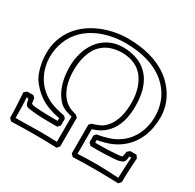

<svg xmlns="http://www.w3.org/2000/svg" viewBox="-159 -896 1101 1084"><g transform="rotate(30 391.5 -354.0)"><path d="M312.5 -182.6Q295.4 -187 282.5 -191.7Q269.5 -196.3 259 -202.9Q248.5 -209.5 238.8 -219.5Q229 -229.5 218.8 -244.1Q205.6 -262.7 196.8 -284.4Q188 -306.2 182.4 -329.3Q176.8 -352.5 174.6 -375.5Q172.4 -398.4 172.4 -418.9Q172.4 -464.4 184.8 -508.3Q197.3 -552.2 222.9 -587.2Q248.5 -622.1 288.6 -643.6Q328.6 -665 383.3 -665Q425.8 -665 467.8 -651.1Q509.8 -637.2 540.5 -606.4Q560.1 -586.9 572.8 -563.7Q585.4 -540.5 592.8 -515.1Q600.1 -489.7 603 -462.9Q606 -436 606 -409.7Q606 -369.6 598.4 -332.3Q590.8 -294.9 573.2 -264.2Q555.7 -233.4 527.3 -210.4Q499 -187.5 457 -175.8V-15.1Q515.6 -18.1 574.7 -18.1Q596.2 -18.1 614.3 -17.6Q632.3 -17.1 649.4 -16.4Q666.5 -15.6 684.6 -14.6Q702.6 -13.7 724.1 -12.7Q724.1 -14.6 724.6 -30.8Q725.1 -46.9 726.1 -68.4Q727.1 -89.8 728 -112.1Q729 -134.3 730.5 -147.9H717.8Q716.3 -139.6 715.6 -130.4Q714.8 -121.1 710.4 -114.3Q705.6 -106.4 693.8 -102.1Q682.1 -97.7 668.9 -95.7Q655.8 -93.8 642.8 -93.3Q629.9 -92.8 622.1 -92.3Q601.1 -90.8 580.3 -90.3Q559.6 -89.8 538.1 -89.8Q528.3 -89.8 518.1 -89.8Q507.8 -89.8 498 -90.3L482.9 -105.5V-149.4Q485.8 -153.3 488.8 -156.5Q491.7 -159.7 494.6 -163.1Q533.7 -169.4 570.1 -181.2Q606.4 -192.9 638.7 -216.8Q662.1 -233.9 679.4 -256.1Q696.8 -278.3 708.3 -304Q719.7 -329.6 725.3 -357.4Q731 -385.3 731 -413.6Q731 -465.3 713.4 -512.2Q705.6 -533.7 693.4 -552.7Q681.2 -571.8 666 -588.9Q639.2 -618.2 605.7 -638.2Q572.3 -658.2 534.9 -670.2Q497.6 -682.1 458.3 -687.3Q418.9 -692.4 380.9 -692.4Q347.2 -692.4 312.3 -687.3Q277.3 -682.1 244.1 -671.1Q210.9 -660.2 180.7 -642.8Q150.4 -625.5 125.5 -601.6Q86.9 -564.5 67.4 -514.6Q47.9 -464.8 47.9 -412.6Q47.9 -381.8 54.9 -351.8Q62 -321.8 75.9 -294.7Q89.8 -267.6 111.3 -244.4Q132.8 -221.2 161.1 -204.1Q190.4 -187 220.2 -178.5Q250 -169.9 283.2 -163.6Q289.1 -156.7 295.9 -150.9V-106.9Q292 -102.5 288.8 -98.4Q285.6 -94.2 281.7 -90.3H236.3Q206.5 -90.3 176.8 -91.3Q147 -92.3 116.7 -95.7Q100.1 -97.7 90.6 -99.4Q81.1 -101.1 75.7 -106Q70.3 -110.8 67.4 -119.9Q64.5 -128.9 61 -145.5L48.8 -147.9Q50.3 -129.9 51 -114Q51.8 -98.1 52 -82.8Q52.2 -67.4 52.5 -51.5Q52.7 -35.6 52.7 -17.1Q51.8 -16.6 51.8 -16.6Q51.8 -16.1 57.1 -15.9Q62.5 -15.6 72.3 -15.6Q85.4 -15.6 103.5 -15.9Q121.6 -16.1 140.1 -16.6Q158.7 -17.1 175.8 -17.3Q192.9 -17.6 204.1 -17.6Q233.9 -17.6 263.4 -17.1Q293 -16.6 322.3 -15.1V-181.2ZM351.6 -189V-2Q347.7 2.4 344.5 6.6Q341.3 10.7 337.4 14.6Q268.1 11.7 198.7 11.7Q120.1 11.7 41 14.6L25.9 -0.5Q25.9 -41.5 23.4 -82Q21 -122.6 18.6 -163.1Q22.5 -167 26.6 -170.2Q30.8 -173.3 35.2 -177.2H75.7Q76.7 -176.3 78.6 -174.3Q80.6 -172.4 82.8 -170.4Q85 -168.5 86.7 -166.7Q88.4 -165 88.4 -164.1Q88.4 -161.1 89.1 -156.2Q89.8 -151.4 90.8 -146Q91.8 -140.6 92.5 -136.2Q93.3 -131.8 93.3 -129.9V-128.9Q93.3 -128.9 92.3 -129.9Q92.8 -129.9 92.8 -129.4Q91.8 -130.4 88.9 -132.3Q103 -125.5 120.1 -124.3Q137.2 -123 152.8 -122.1Q181.2 -120.6 209.5 -120.1Q237.8 -119.6 266.6 -119.6V-137.2Q224.1 -145.5 186 -159.9Q147.9 -174.3 114.3 -202.1Q93.3 -219.2 72.8 -244.1Q52.2 -269 41.5 -297.9Q20 -356.9 20 -418.5Q20 -469.7 34.9 -512Q49.8 -554.2 75.7 -587.9Q101.6 -621.6 136.5 -646.7Q171.4 -671.9 211.7 -688.5Q252 -705.1 295.4 -713.4Q338.9 -721.7 381.3 -721.7Q422.4 -721.7 464.6 -715.8Q506.8 -710 546.6 -696.8Q586.4 -683.6 622.6 -661.9Q658.7 -640.1 687.5 -608.4Q725.6 -566.4 743.2 -519.8Q760.7 -473.1 760.3 -425.3Q760.3 -391.6 754.4 -359.1Q748.5 -326.7 735.8 -296.6Q723.1 -266.6 703.1 -240.2Q683.1 -213.9 655.3 -192.9Q624 -169.4 587.2 -156Q550.3 -142.6 512.2 -136.7V-119.1Q533.7 -119.1 558.3 -119.4Q583 -119.6 606.7 -120.8Q630.4 -122.1 650.9 -123.8Q671.4 -125.5 684.6 -128.4Q685.5 -133.3 686.3 -136.2Q687 -139.2 687.7 -142.6Q688.5 -146 689.2 -150.6Q689.9 -155.3 690.9 -163.1Q694.8 -167 699 -170.2Q703.1 -173.3 707.5 -177.2H748Q751 -172.9 754.2 -168.5Q757.3 -164.1 760.3 -159.7Q757.8 -120.1 755.6 -80.8Q753.4 -41.5 753.4 -2Q749.5 2.4 746.3 6.6Q743.2 10.7 739.3 14.6Q658.7 11.7 578.6 11.7Q511.2 11.7 442.9 14.6L427.7 -0.5V-187.5Q430.7 -191.4 433.6 -194.6Q436.5 -197.8 439.5 -201.2Q462.9 -208 484.6 -217Q506.3 -226.1 523.4 -244.6Q539.6 -261.7 550 -282.2Q560.5 -302.7 566.4 -325Q572.3 -347.2 574.7 -370.1Q577.1 -393.1 577.1 -415Q577.1 -441.4 573.2 -467.8Q569.3 -494.1 560.3 -518.8Q551.3 -543.5 537.1 -564.7Q522.9 -585.9 502.2 -601.6Q481.4 -617.2 453.6 -626.2Q425.8 -635.3 390.1 -635.3Q356.9 -635.3 325.4 -626Q293.9 -616.7 268.1 -594.7Q248.5 -578.1 235.8 -556.2Q223.1 -534.2 215.6 -509.8Q208 -485.4 205.1 -460Q202.1 -434.6 202.1 -411.1Q202.1 -385.7 205.8 -359.6Q209.5 -333.5 218 -309.3Q226.6 -285.2 240.5 -264.2Q254.4 -243.2 275.4 -228Q290 -217.3 305.9 -211.7Q321.8 -206.1 338.9 -201.7Z"/></g></svg>

Font: XB Kayhan Pook
Style: Regular
Weight: 700
Designer: Behnam
Foundry: Irmug
Version: Version 7.300 2009